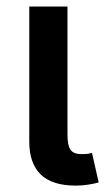

<svg xmlns="http://www.w3.org/2000/svg" viewBox="-20 -566 332 589"><path d="M212.4 3.4Q139.6 3.4 104.7 -31Q69.8 -65.4 69.8 -131.3V-545.9H187V-152.3Q187 -120.6 196 -106.9Q205.1 -93.3 230 -93.3Q242.7 -93.3 249.5 -94.2Q256.3 -95.2 262.2 -97.2L282.7 -6.3Q271 -2.9 252.2 0.2Q233.4 3.4 212.4 3.4Z"/></svg>

Font: Inter Cardless
Style: Medium
Weight: 500
Designer: Rasmus Andersson
Foundry: rsms
Version: Version 4.001;git-9221beed3